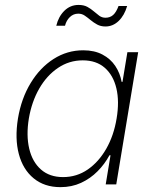

<svg xmlns="http://www.w3.org/2000/svg" viewBox="-20 -752 623 783"><path d="M226.6 11.2Q161.1 11.2 117.4 -24.7Q73.7 -60.5 56.9 -123.5Q40 -186.5 53.2 -268.6Q66.9 -350.6 105 -413.3Q143.1 -476.1 198.5 -511.5Q253.9 -546.9 319.3 -546.9Q365.2 -546.9 397.9 -529.5Q430.7 -512.2 450.2 -482.9Q469.7 -453.6 476.1 -418H479.5L499.5 -539.1H543.5L454.1 0H411.1L430.7 -118.7H426.3Q407.2 -83 377.9 -53.5Q348.6 -23.9 310.5 -6.3Q272.5 11.2 226.6 11.2ZM237.3 -29.8Q293 -29.8 337.9 -60.8Q382.8 -91.8 413.6 -145.8Q444.3 -199.7 455.6 -269Q467.3 -338.4 454.6 -391.8Q441.9 -445.3 407.2 -475.6Q372.6 -505.9 317.4 -505.9Q262.2 -505.9 216.6 -475.1Q170.9 -444.3 140.1 -390.9Q109.4 -337.4 97.7 -269Q86.4 -200.2 99.1 -146Q111.8 -91.8 147 -60.8Q182.1 -29.8 237.3 -29.8ZM410.2 -644Q390.6 -644 376 -652.1Q361.3 -660.2 349.4 -670.2Q337.4 -680.2 325.7 -688.2Q314 -696.3 299.3 -696.3Q279.3 -696.3 264.9 -682.4Q250.5 -668.5 245.1 -647H209.5Q218.3 -684.1 242.4 -708Q266.6 -731.9 300.3 -731.9Q321.8 -731.9 336.4 -723.9Q351.1 -715.8 362.5 -705.8Q374 -695.8 385 -687.7Q396 -679.7 410.2 -679.7Q428.7 -679.7 441.4 -690.9Q454.1 -702.1 463.4 -727.5H498.5Q487.3 -689 463.9 -666.5Q440.4 -644 410.2 -644Z"/></svg>

Font: Inter 18pt ExtraLight
Style: Italic
Weight: 250
Italic angle: -9.3988°
Designer: Rasmus Andersson
Foundry: rsms
Version: Version 4.001;git-66647c0bb